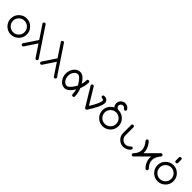

<svg xmlns="http://www.w3.org/2000/svg" viewBox="365 -1984 3378 3378"><g transform="rotate(45 2053.5 -295.0)"><path d="M428.2 -199.7Q428.2 -117.2 369.6 -58.6Q311 0 228.3 0Q145.8 0 87.2 -58.6Q28.6 -117.2 28.6 -199.7Q28.6 -282.5 87.2 -341.1Q145.8 -399.7 228.3 -399.7Q311 -399.7 369.6 -341.1Q428.2 -282.5 428.2 -199.7ZM371.1 -199.7Q371.1 -258.8 329.2 -300.7Q287.4 -342.5 228.3 -342.5Q169.4 -342.5 127.4 -300.7Q85.4 -258.8 85.4 -199.7Q85.4 -140.6 127.4 -98.9Q169.4 -57.1 228.3 -57.1Q287.4 -57.1 329.2 -98.9Q371.1 -140.6 371.1 -199.7Z M884.8 -28.1Q884.8 -16.6 875.6 -8.2Q866.5 0.2 855.2 0.2Q841.1 0.2 832.3 -12.5L684.6 -234.1L537.1 -12.5Q528.3 0.2 513.9 0.2Q502.4 0.2 493.4 -8.2Q484.4 -16.6 484.4 -28.1Q484.4 -36.6 490 -44.4L650.4 -285.2L490 -526.4Q484.4 -533.9 484.4 -542.7Q484.4 -554.2 493.4 -562.9Q502.4 -571.5 513.9 -571.5Q528.3 -571.5 537.1 -558.3L879.2 -44.4Q884.8 -36.6 884.8 -28.1Z M1341.1 -28.1Q1341.1 -16.6 1331.9 -8.2Q1322.8 0.2 1311.5 0.2Q1297.4 0.2 1288.6 -12.5L1140.9 -234.1L993.4 -12.5Q984.6 0.2 970.2 0.2Q958.7 0.2 949.7 -8.2Q940.7 -16.6 940.7 -28.1Q940.7 -36.6 946.3 -44.4L1106.7 -285.2L946.3 -526.4Q940.7 -533.9 940.7 -542.7Q940.7 -554.2 949.7 -562.9Q958.7 -571.5 970.2 -571.5Q984.6 -571.5 993.4 -558.3L1335.4 -44.4Q1341.1 -36.6 1341.1 -28.1Z M1797.1 -28.6Q1797.1 0 1768.6 0Q1740 0 1740 -28.6Q1740 -79.3 1724.6 -130.9Q1645 0 1563 0Q1489.3 0 1441.2 -64.7Q1397.5 -123.5 1397.5 -199.7Q1397.5 -276.1 1441.2 -335Q1489.3 -399.7 1563 -399.7Q1645 -399.7 1724.6 -268.6Q1740 -320.3 1740 -371.1Q1740 -399.7 1768.6 -399.7Q1797.1 -399.7 1797.1 -371.1Q1797.1 -288.3 1760.3 -199.7Q1797.1 -111.3 1797.1 -28.6ZM1698 -199.7Q1676.3 -244.1 1641.4 -285.9Q1595.2 -342.5 1563 -342.5Q1513.7 -342.5 1481.9 -293.9Q1454.3 -252.2 1454.3 -199.7Q1454.3 -147.5 1481.9 -105.7Q1513.7 -57.1 1563 -57.1Q1595.2 -57.1 1641.4 -113.3Q1676.3 -155.5 1698 -199.7Z M2253.4 -317.1Q2253.4 -231.2 2116.2 -18.6Q2104.5 0.2 2089.1 0.2Q2073.2 0.2 2062.5 -18.6L1858.2 -356.2Q1853.3 -363.8 1853.3 -371.8Q1853.3 -383.3 1862.3 -391.6Q1871.3 -399.9 1882.8 -399.9Q1898.2 -399.9 1906.5 -385.7L2089.1 -83.7Q2196.3 -259.5 2196.3 -317.1Q2196.3 -339.6 2163 -342.7Q2129.6 -345.7 2129.6 -371.1Q2129.6 -399.7 2160.2 -399.7Q2201.7 -399.7 2226.3 -379.4Q2253.4 -357.2 2253.4 -317.1Z M2709.7 -199.7Q2709.7 -117.2 2651.1 -58.6Q2592.5 0 2509.8 0Q2427.2 0 2368.7 -58.6Q2310.1 -117.2 2310.1 -199.7Q2310.1 -257.3 2341.3 -306.5Q2372.6 -355.7 2424.8 -380.6Q2395.5 -412.8 2395.5 -456.8Q2395.5 -503.7 2429.1 -537.1Q2462.6 -570.6 2509.8 -570.6Q2576.2 -570.6 2608.9 -513.4Q2613 -506.1 2613 -498.8Q2613 -487.1 2603.8 -478.9Q2594.5 -470.7 2583.5 -470.7Q2572 -470.7 2553.8 -492.2Q2535.6 -513.7 2509.8 -513.7Q2486.1 -513.7 2469.5 -497.1Q2452.9 -480.5 2452.9 -456.8Q2452.9 -433.1 2469.5 -416.4Q2486.1 -399.7 2509.8 -399.7Q2592.5 -399.7 2651.1 -341.1Q2709.7 -282.5 2709.7 -199.7ZM2652.6 -199.7Q2652.6 -258.8 2610.7 -300.7Q2568.8 -342.5 2509.8 -342.5Q2450.9 -342.5 2408.9 -300.7Q2366.9 -258.8 2366.9 -199.7Q2366.9 -140.6 2408.9 -98.9Q2450.9 -57.1 2509.8 -57.1Q2568.8 -57.1 2610.7 -98.9Q2652.6 -140.6 2652.6 -199.7Z M3166.3 -85.9Q3166.3 -78.4 3160.2 -68.6Q3139.9 -37.6 3100.3 -18.6Q3062.3 0 3022.9 0Q2952.6 0 2902.2 -50.3Q2851.8 -100.6 2851.8 -171.4V-371.1Q2851.8 -399.7 2880.9 -399.7Q2909.2 -399.7 2909.2 -371.1V-171.4Q2909.2 -124.3 2942.6 -90.7Q2976.1 -57.1 3022.9 -57.1Q3064.7 -57.1 3097.3 -85.9Q3129.9 -114.7 3136.7 -114.7Q3148.2 -114.7 3157.2 -106.1Q3166.3 -97.4 3166.3 -85.9Z M3622.6 -370.8Q3622.6 -361.8 3614 -350.6Q3546.1 -270 3546.1 -194.8Q3546.1 -152.1 3565.2 -115.2Q3579.1 -88.6 3614 -48.6Q3622.6 -38.3 3622.6 -28.8Q3622.6 -17.1 3613.9 -8.4Q3605.2 0.2 3593.5 0.2Q3583.7 0.2 3573.5 -8.3Q3535.4 -43.2 3512.9 -95.2Q3490.5 -147.2 3490.5 -199.2Q3490.5 -213.9 3492.2 -229.2L3271.2 -8.3Q3262.7 0.2 3251.5 0.2Q3239.7 0.2 3231 -8.4Q3222.2 -17.1 3222.2 -28.8Q3222.2 -38.3 3231 -48.6Q3265.6 -88.4 3279.3 -115.2Q3298.1 -151.6 3298.1 -194.3Q3298.1 -270.5 3231 -350.6Q3222.2 -361.8 3222.2 -370.8Q3222.2 -382.6 3231 -391.2Q3239.7 -399.9 3251.5 -399.9Q3268.6 -399.9 3298.1 -357.9Q3355.7 -277.1 3355.7 -194.3Q3355.7 -183.3 3354.7 -172.6L3571.8 -389.9Q3582 -399.9 3593.5 -399.9Q3605.2 -399.9 3613.9 -391.2Q3622.6 -382.6 3622.6 -370.8Z M3907 -485.1Q3907 -456.8 3878.7 -456.8Q3850.1 -456.8 3850.1 -485.1V-561Q3850.1 -589.8 3878.7 -589.8Q3907 -589.8 3907 -561ZM4078.6 -199.7Q4078.6 -117.2 4020 -58.6Q3961.4 0 3878.7 0Q3796.1 0 3737.5 -58.6Q3679 -117.2 3679 -199.7Q3679 -282.5 3737.5 -341.1Q3796.1 -399.7 3878.7 -399.7Q3961.4 -399.7 4020 -341.1Q4078.6 -282.5 4078.6 -199.7ZM4021.5 -199.7Q4021.5 -258.8 3979.6 -300.7Q3937.7 -342.5 3878.7 -342.5Q3819.8 -342.5 3777.8 -300.7Q3735.8 -258.8 3735.8 -199.7Q3735.8 -140.6 3777.8 -98.9Q3819.8 -57.1 3878.7 -57.1Q3937.7 -57.1 3979.6 -98.9Q4021.5 -140.6 4021.5 -199.7Z"/></g></svg>

Font: EnergyBar
Style: Regular
Weight: 400
Italic angle: -10°
Version: 1.0 2000-03-28